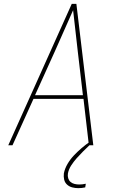

<svg xmlns="http://www.w3.org/2000/svg" viewBox="-20 -755 640 998"><path d="M23 0 353 -735H377L465 0H442L414 -241H154L45 0ZM162 -260H411L384 -490Q378 -543 372 -596Q366 -649 360 -702Q337 -649 313 -596Q289 -543 266 -490ZM387 223Q371 223 355.5 219Q340 215 328.5 204.5Q317 194 313.5 178.5Q310 163 312 146Q317 121 331 97Q345 73 364 53Q383 33 404 15Q425 -3 448 -19L445 0Q428 16 411 33Q394 50 378.5 67.5Q363 85 350 105Q337 125 333 147Q331 160 334.5 171.5Q338 183 346.5 190.5Q355 198 367 201Q379 204 392 204Q400 204 408.5 203Q417 202 426 200L423 219Q414 221 405 222Q396 223 387 223Z"/></svg>

Font: Iosevka SS04 Thin Extended
Style: Italic
Weight: 100
Width: 7
Italic angle: -9°
Monospace: yes
Designer: Belleve Invis
Foundry: Belleve Invis
Version: Version 19.0.0; ttfautohint (v1.8.4)